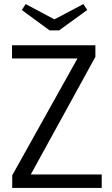

<svg xmlns="http://www.w3.org/2000/svg" viewBox="-20 -922 548 942"><path d="M270 -773H223L87 -873L106 -902L247 -827L389 -902L408 -873ZM479 0H40V-62L360 -635H39V-700H448V-643L131 -66H479Z"/></svg>

Font: Gudea
Style: Regular
Weight: 400
Designer: Agustina Mingote
Foundry: Agustina Mingote
Version: Version 1.002